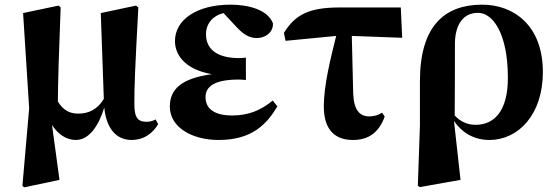

<svg xmlns="http://www.w3.org/2000/svg" viewBox="-20 -583 2385 823"><path d="M647 -71C636 -65 624 -61 608 -61C574 -61 556 -75 556 -135C555 -204 560 -310 573 -551L563 -559L412 -527L425 -159C396 -111 357 -96 315 -96C279 -96 251 -110 228 -148C229 -245 232 -346 240 -551L231 -559L79 -527L105 -119L76 214L84 220L235 188L203 -47C228 -9 263 17 305 17C363 17 403 -45 427 -122C435 -36 476 17 544 17C595 17 633 -9 658 -51Z M1149 -152C1098 -110 1045 -88 975 -88C903 -88 861 -114 861 -167C861 -213 901 -242 1003 -242C1013 -242 1023 -241 1034 -240V-336C1024 -335 1013 -334 1004 -334C921 -334 863 -365 863 -436C863 -486 897 -517 938 -527L995 -466C1023 -436 1049 -420 1079 -420C1122 -420 1152 -448 1150 -483C1127 -543 1042 -563 968 -563C826 -563 730 -500 730 -407C730 -350 770 -286 888 -265C758 -247 708 -201 708 -126C708 -36 805 17 917 17C1062 17 1124 -52 1169 -127Z M1488 -429 1704 -421 1698 -551H1436C1304 -551 1245 -520 1197 -442L1204 -408L1421 -429C1398 -336 1368 -219 1368 -127C1368 -20 1422 17 1493 17C1560 17 1604 -15 1629 -83L1618 -100C1602 -90 1584 -84 1563 -84C1522 -84 1497 -111 1494 -181Z M1930 -400C1932 -479 1966 -528 2029 -528C2092 -528 2157 -441 2157 -249C2157 -105 2097 -48 2019 -48C1984 -48 1954 -61 1929 -88C1930 -129 1930 -396 1930 -400ZM1780 -45 1771 213 1779 219 1954 188 1926 -64C1960 -15 2011 17 2078 17C2201 17 2307 -91 2307 -274C2307 -475 2181 -563 2047 -563C1885 -563 1780 -471 1780 -235Z"/></svg>

Font: Noto Serif KR Black
Style: Regular
Weight: 900
Version: Version 1.001;PS 1.001;hotconv 16.6.54;makeotf.lib2.5.65590